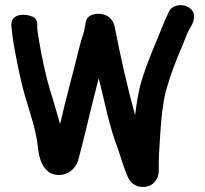

<svg xmlns="http://www.w3.org/2000/svg" viewBox="-20 -689 815 763"><path d="M610.9 -9V-41C610.9 -52.9 611.4 -67.4 612.4 -84.5L617.2 -162.5C620.8 -219.5 627.6 -281.1 638.7 -325.4C658 -394 679.4 -449.1 706 -510.5C719.1 -541.7 721 -550.7 730.9 -570.4C730.9 -570.4 784.7 -640.6 717.3 -665.5C697 -672.9 662.3 -667.6 652 -643.7C646.7 -631.5 635.4 -610.4 627.4 -588.6C597.9 -513.7 563.8 -442.8 537.7 -351.4C528.8 -315.4 522.2 -275.2 517 -231.5C486 -342.2 459.2 -463 436.2 -580.6C434.9 -586.8 427.5 -629.8 377.8 -633.9C363.1 -635.2 325.8 -633.2 320.6 -600.4L318.4 -586.8C311.6 -545.2 306.2 -546.8 293.5 -493.8C268.7 -391.6 241.7 -297.3 218.7 -195.6L214.4 -211.5C203.4 -252.3 189.3 -297 177.4 -335.9C162.4 -385.3 145.6 -463.9 136 -523C131.6 -550.8 128.4 -563.8 128 -581.1C129.7 -599.4 125.6 -610.7 118.3 -617.4C101.9 -632.5 25 -644.5 25 -591V-589.3C25 -588.8 25 -587.7 25.1 -587C27.5 -560.6 30.1 -537.1 35.6 -506.2C46.7 -444.7 62.8 -363.4 79.5 -306.9C99.9 -237.6 124.6 -169.9 131.2 -98.6C133.1 -80.3 144.1 12.9 220.8 6C264 2.8 285.5 -32.7 291.2 -53.9C304.7 -103.9 319.9 -165.2 330.9 -212.6C344.1 -268.1 357.9 -320.8 372.4 -377.9C395 -289.8 412.6 -190.2 447.4 -101.7C459.6 -65.3 470.4 -26.6 486.4 10.8C488.4 15.6 502.7 54 547.7 54C595.2 54 610.9 14 610.9 -9Z"/></svg>

Font: Take Off
Style: YouHoser
Weight: 400
Foundry: Cannot Into Space Fonts
Version: Version 0.89